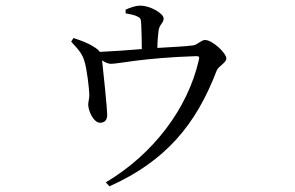

<svg xmlns="http://www.w3.org/2000/svg" viewBox="-20 -590 1040 677"><path d="M423 -543C439 -540 455 -537 464 -532C477 -526 477 -521 478 -504C479 -484 480 -443 480 -417C433 -413 375 -409 332 -407C328 -413 321 -419 309 -426C289 -439 263 -448 239 -456L231 -443C251 -421 270 -403 278 -373C286 -349 294 -281 295 -257C295 -243 291 -229 291 -221C292 -197 310 -157 334 -157C350 -158 358 -167 358 -186C358 -205 344 -343 340 -377C353 -369 361 -365 372 -365C398 -365 484 -386 671 -392C682 -392 684 -390 681 -378C642 -207 520 -46 353 53L366 67C564 -22 671 -150 744 -341C751 -358 778 -368 778 -384C778 -403 729 -449 703 -449C690 -449 677 -433 662 -430C633 -426 581 -424 535 -421C535 -442 537 -466 539 -481C542 -505 557 -508 557 -525C557 -542 511 -570 475 -570C457 -570 441 -564 423 -556Z"/></svg>

Font: Noto Serif CJK JP
Style: Regular
Weight: 400
Designer: Ryoko NISHIZUKA 西塚涼子 (kana & ideographs); Frank Grießhammer (Latin, Greek & Cyrillic); Wenlong ZHANG 张文龙 (bopomofo); San
Foundry: Adobe Systems Incorporated
Version: Version 1.000;PS 1;hotconv 16.6.53;makeotf.lib2.5.65590